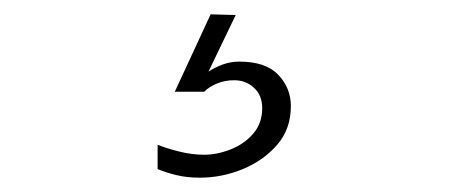

<svg xmlns="http://www.w3.org/2000/svg" viewBox="-20 -28 647 268"><path d="M259 220Q241 220 226.5 216.5Q212 213 200 208V174Q212 179 230 183.5Q248 188 265 188Q283 188 302 180.5Q321 173 333.5 158.5Q346 144 346 123Q346 105 334.5 94.5Q323 84 307 84Q294 84 283 88.5Q272 93 265 100H224L274 -8L309 -7L271 72Q280 66 291 62Q302 58 314 58Q351 58 368.5 76.5Q386 95 386 120Q386 152 367 174Q348 196 319 208Q290 220 259 220Z"/></svg>

Font: Panamera
Style: Regular
Weight: 400
Designer: Bastien Sozeau
Foundry: NBR — Bastien Sozeau
Version: Version 3.002; ttfautohint (v1.8.4.7-5d5b);gftools[0.9.33]